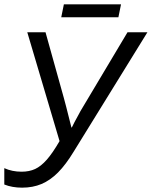

<svg xmlns="http://www.w3.org/2000/svg" viewBox="-21 -864 707 894"><path d="M-1 -4.9V-81.1Q35.2 -64.5 79.6 -64.5Q115.2 -64.5 142.6 -77.1Q169.9 -89.8 197 -120.6Q224.1 -151.4 256.3 -207L106 -713.9H190.9L275.9 -409.2Q280.3 -395.5 311.5 -270.5H313.5Q321.8 -288.6 347.7 -335.4L354 -347.2L572.8 -713.9H665.5L322.3 -158.2Q285.6 -97.7 249.3 -61Q212.9 -24.4 172.4 -7.3Q131.8 9.8 82 9.8Q35.6 9.8 -1 -4.9ZM276.4 -843.8H542.5L530.3 -783.7H264.2Z"/></svg>

Font: Viking Open Sans
Style: Italic
Weight: 400
Italic angle: -12°
Foundry: Ascender Corporation
Version: Version 2.000